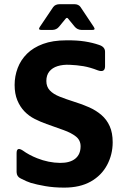

<svg xmlns="http://www.w3.org/2000/svg" viewBox="-20 -872 595 906"><path d="M283.3 13.3Q234 13.3 194 6.3Q154 -0.7 126.3 -8.7Q105.7 -15.3 78 -29.7Q59 -38.3 58.3 -59.7V-149.3Q58.3 -180.3 86.7 -162.3Q117 -140.3 155.3 -125.3Q208.7 -104 263.7 -103.3Q310 -103 335.2 -123.3Q360.3 -143.7 360.3 -181.7Q360.3 -210.3 338.3 -227.8Q316.3 -245.3 279.7 -258.3Q243 -271.3 199.3 -287Q171 -297 143.7 -310.8Q116.3 -324.7 95.3 -346.5Q74.3 -368.3 61.7 -399Q49 -429.7 49 -471.3Q49 -512.7 63.5 -551Q78 -589.3 107.5 -618.5Q137 -647.7 183 -664.7Q229 -681.7 293 -681.7Q342.7 -682.3 379.7 -676.5Q416.7 -670.7 446.7 -660.3Q475.7 -651.3 475.7 -627.7V-558.3Q475 -528.3 441.7 -540Q405.3 -554.3 373.7 -559.7Q342 -565 308.3 -566.3Q277 -567.7 252 -560Q227 -552.3 212.8 -534.7Q198.7 -517 198.7 -489.7Q198.7 -463 215 -445.5Q231.3 -428 261.5 -416Q291.7 -404 328.7 -392.3Q368 -380.3 401 -365.5Q434 -350.7 458.8 -329.2Q483.7 -307.7 497.7 -276.5Q511.7 -245.3 511.7 -201Q511.7 -142.7 485.2 -93.2Q458.7 -43.7 408 -15.2Q357.3 13.3 283.3 13.3ZM167.7 -744.7 231 -838.7Q241 -852.3 262.7 -852.3H330.3Q351 -852.3 360.3 -838.3L422.3 -745.3Q433 -730 414.3 -730.7H365Q344.3 -731.3 331.7 -747L302 -783.3Q296.3 -792 289.3 -783.3L258.7 -746Q247 -731.3 226.7 -730.7H175.7Q158.3 -730.7 167.7 -744.7Z"/></svg>

Font: Vivano Light
Style: Regular
Weight: 300
Designer: Joe Prince, Josias Burgherr
Version: Version 2.064;September 19, 2022;FontCreator 14.0.0.2877 64-